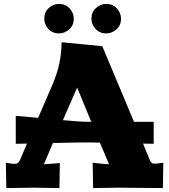

<svg xmlns="http://www.w3.org/2000/svg" viewBox="-20 -955 860 976"><path d="M9.8 -127.9Q39.6 -122.1 53.2 -122.1Q65.9 -122.1 72.3 -127.7Q78.6 -133.3 84 -147L117.2 -225.1L60.1 -224.1V-366.2Q109.9 -361.8 173.8 -356L248 -527.8Q293 -633.3 293 -740.2L500 -720.2L661.1 -335.9H761.2V-224.1L707 -225.1L738.8 -147.9Q745.1 -132.8 750.2 -127.9Q755.4 -123 766.1 -123Q777.3 -123 810.1 -127.9L808.1 1L583 -1L453.1 1L451.2 -127.9L475.1 -125Q520 -120.1 534.2 -120.1L487.8 -230Q460.9 -231 430.2 -231Q369.1 -231 249 -228L203.1 -120.1Q204.1 -120.1 259.8 -124L284.2 -126L282.2 1L149.9 -1L12.2 1ZM205.1 -859.9Q205.1 -893.6 228 -914.3Q251 -935.1 279.8 -935.1Q313.5 -935.1 334.2 -911.9Q355 -888.7 355 -859.9Q355 -826.2 331.8 -805.7Q308.6 -785.2 279.8 -785.2Q246.1 -785.2 225.6 -808.1Q205.1 -831.1 205.1 -859.9ZM299.8 -344.2Q387.7 -335.9 430.2 -335.9H443.8L372.1 -509.8ZM444.8 -859.9Q444.8 -893.6 468 -914.3Q491.2 -935.1 520 -935.1Q553.7 -935.1 574.5 -911.9Q595.2 -888.7 595.2 -859.9Q595.2 -826.2 572 -805.7Q548.8 -785.2 520 -785.2Q486.3 -785.2 465.6 -808.1Q444.8 -831.1 444.8 -859.9Z"/></svg>

Font: Zantroke
Style: Regular
Weight: 500
Foundry: gluk
Version: Version 0.36